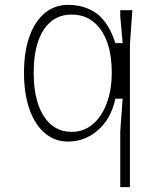

<svg xmlns="http://www.w3.org/2000/svg" viewBox="-20 -572 640 792"><path d="M476 200V-30L486 -165H456Q438 -82 384 -35Q330 12 260 12Q207 12 166 -22Q125 -56 102 -120Q79 -184 79 -272Q79 -360 102 -423Q125 -486 166 -519Q207 -552 260 -552Q330 -552 379 -516Q428 -480 456 -394H486L476 -505V-530H526L516 -390V200ZM119 -272Q119 -158 160.5 -93Q202 -28 276 -28Q325 -28 362.5 -59.5Q400 -91 420.5 -146.5Q441 -202 441 -272Q441 -385 396.5 -448.5Q352 -512 276 -512Q201 -512 160 -449Q119 -386 119 -272Z"/></svg>

Font: Fliege Mono Thin
Style: Regular
Weight: 100
Version: Version 0.020;Glyphs 3.3 (3306)